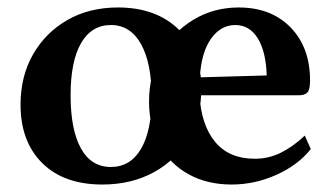

<svg xmlns="http://www.w3.org/2000/svg" viewBox="-20 -482 889 514"><path d="M254 12Q151 12 93 -45.5Q35 -103 35 -202Q35 -278 68.5 -336.5Q102 -395 160.5 -428.5Q219 -462 296 -462Q398 -462 458.5 -403Q519 -344 519 -245Q519 -170 485.5 -112Q452 -54 392 -21Q332 12 254 12ZM277 -35Q329 -35 357.5 -83.5Q386 -132 386 -221Q386 -313 357.5 -364Q329 -415 277 -415Q225 -415 197 -366.5Q169 -318 169 -227Q169 -135 196.5 -85Q224 -35 277 -35ZM600 12Q534 12 484 -16Q434 -44 406.5 -94Q379 -144 379 -210Q379 -282 411 -339Q443 -396 497.5 -429Q552 -462 619 -462Q706 -462 758 -408.5Q810 -355 810 -267Q810 -242 803 -234.5Q796 -227 781 -227H514Q519 -146 556.5 -101.5Q594 -57 662 -57Q699 -57 731.5 -73Q764 -89 796 -119L812 -83Q778 -40 720 -14Q662 12 600 12ZM610 -415Q571 -415 545 -378.5Q519 -342 515 -275L694 -280Q692 -344 670 -379.5Q648 -415 610 -415Z"/></svg>

Font: Petrona
Style: Bold
Weight: 700
Designer: Ringo R. Seeber
Foundry: Ringo R. Seeber
Version: Version 2.001; ttfautohint (v1.8.3)